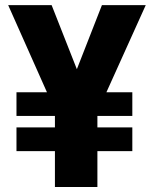

<svg xmlns="http://www.w3.org/2000/svg" viewBox="-20 -748 614 768"><path d="M186.5 -727.5 326.7 -371.6 212.4 -278.8 12.7 -727.5ZM250 -375.5 387.7 -727.5H563L360.4 -278.8ZM369.6 -383.3V0H199.7V-383.3ZM509.3 -378.9V-284.2H45.9V-378.9ZM509.3 -238.3V-143.6H45.9V-238.3Z"/></svg>

Font: Inter 18pt ExtraBold
Style: Regular
Weight: 800
Designer: Rasmus Andersson
Foundry: rsms
Version: Version 4.001;git-66647c0bb